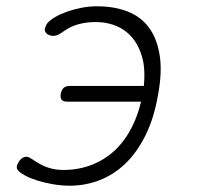

<svg xmlns="http://www.w3.org/2000/svg" viewBox="-20 -580 640 610"><path d="M482 -278Q469 -203 441.5 -148.5Q414 -94 377 -59Q340 -24 295 -7Q250 10 202 10Q174 10 146.5 5Q119 0 97 -7Q75 -14 59.5 -22.5Q44 -31 39 -37Q34 -42 33.5 -46Q33 -50 34 -54Q36 -60 39 -65Q42 -70 46 -74Q51 -79 56 -80.5Q61 -82 64 -82Q69 -82 74.5 -79Q80 -76 92 -68Q114 -53 136 -46.5Q158 -40 181 -40Q230 -40 272 -56.5Q314 -73 346 -103.5Q378 -134 400 -178Q418 -214 428 -257H194Q181 -257 176 -263Q171 -269 173 -282Q176 -295 182.5 -301Q189 -307 202 -307H437Q441 -347 436 -379Q428 -422 407 -451.5Q386 -481 354 -495.5Q322 -510 283 -510Q257 -510 231 -503.5Q205 -497 180 -479Q175 -475 166.5 -470.5Q158 -466 148 -466Q145 -466 142.5 -466.5Q140 -467 138 -468Q129 -471 125 -477Q121 -483 123 -491Q125 -496 126.5 -499.5Q128 -503 131 -507Q140 -517 156.5 -526.5Q173 -536 194.5 -543.5Q216 -551 240 -555.5Q264 -560 288 -560Q342 -560 384 -544Q426 -528 452 -494Q478 -460 487 -406.5Q496 -353 482 -278Z"/></svg>

Font: Maple Mono NL Thin
Style: Italic
Weight: 250
Italic angle: -10°
Monospace: yes
Designer: subframe7536
Version: Version 7.000